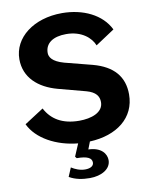

<svg xmlns="http://www.w3.org/2000/svg" viewBox="-102 -823 849 1113"><g transform="rotate(-10 322.0 -266.0)"><path d="M460 135C460 99 432 56 355 54L372 10C532 3 643 -82 643 -220C643 -324 585 -392 467 -424L304 -466C236 -485 220 -514 220 -538C220 -595 267 -627 344 -627C435 -627 489 -578 507 -532L619 -606C574 -699 465 -751 341 -751C174 -751 52 -657 52 -530C52 -422 130 -353 241 -323L403 -280C457 -265 475 -238 475 -204C475 -142 403 -119 333 -119C233 -119 170 -159 135 -226L22 -153C64 -64 176 -3 303 9L272 82L280 92C344 92 368 107 368 133C368 153 349 165 317 165C287 165 259 153 237 139L215 191C251 212 293 219 336 219C403 219 460 188 460 135Z"/></g></svg>

Font: Cheyenne Sans
Style: Bold
Weight: 700
Designer: The Public Sans project authors (U.S. Web Design System), Libre Franklin designed by Pablo Impallari and Rodrigo Fuenzal
Foundry: The Cheyenne Sans Project Authors
Version: Version 2.007